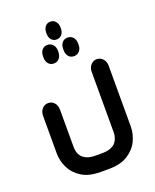

<svg xmlns="http://www.w3.org/2000/svg" viewBox="-154 -757 826 1021"><g transform="rotate(-20 259.0 -246.5)"><path d="M217 -621Q217 -641 228 -654.5Q239 -668 257 -668Q275 -668 286.5 -654.5Q298 -641 298 -621V-614Q298 -593 286.5 -580Q275 -567 257 -567Q239 -567 228 -580Q217 -593 217 -614ZM200 -452Q181 -452 169.5 -465.5Q158 -479 158 -501V-507Q158 -530 169.5 -543.5Q181 -557 200 -557Q219 -557 231 -543.5Q243 -530 243 -507V-501Q242 -479 230.5 -465.5Q219 -452 200 -452ZM314 -452Q295 -452 283.5 -465.5Q272 -479 272 -501V-507Q272 -530 283.5 -543.5Q295 -557 314 -557Q333 -557 345 -543.5Q357 -530 357 -507V-501Q357 -479 345 -465.5Q333 -452 314 -452ZM283 175H235Q170 175 129.5 149.5Q89 124 69.5 84.5Q50 45 50 2V-210Q50 -234 64 -249.5Q78 -265 98 -265Q119 -265 132.5 -249.5Q146 -234 146 -210V2Q146 14 149.5 28.5Q153 43 163 55.5Q173 68 192 76Q211 84 243 84H276Q307 84 326.5 76Q346 68 355.5 55.5Q365 43 369 28.5Q373 14 373 2V-341Q373 -365 387 -380.5Q401 -396 420 -396Q441 -396 455 -380.5Q469 -365 469 -341V2Q469 45 449.5 84.5Q430 124 389 149.5Q348 175 283 175Z"/></g></svg>

Font: Beiruti SemiBold
Style: Regular
Weight: 600
Designer: Arlette Boutros
Foundry: Boutros
Version: Version 1.41